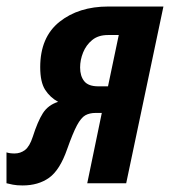

<svg xmlns="http://www.w3.org/2000/svg" viewBox="-61 -565 524 592"><path d="M8.8 6.8Q-9.3 6.8 -21.2 4.4Q-33.2 2 -41 0V-95.2Q-31.2 -91.8 -16.1 -91.8Q2 -91.8 16.1 -102.5Q30.3 -113.3 40 -143.1Q55.2 -190.9 71.3 -216.1Q87.4 -241.2 118.2 -251Q93.3 -264.6 78.1 -288.3Q63 -312 63 -357.9Q63 -450.2 122.3 -497.6Q181.6 -544.9 272.9 -544.9H442.9L328.1 0H208L252.9 -216.8H233.9Q215.3 -216.8 202.1 -209.5Q189 -202.1 176.3 -178.5Q163.6 -154.8 146 -105Q123.5 -40.5 90.3 -16.8Q57.1 6.8 8.8 6.8ZM242.2 -298.8H272L305.2 -457H272Q242.2 -457 223.4 -441.7Q204.6 -426.3 195.3 -403.3Q186 -380.4 186 -356.9Q186 -330.6 198.7 -314.7Q211.4 -298.8 242.2 -298.8Z"/></svg>

Font: Open Sans Condensed
Style: Bold Italic
Weight: 700
Width: 3
Italic angle: -12°
Designer: Monotype Design Team
Foundry: Monotype Imaging Inc.
Version: Version 3.003; ttfautohint (v1.8.4)